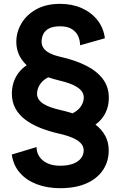

<svg xmlns="http://www.w3.org/2000/svg" viewBox="-20 -755 629 1002"><path d="M294.2 -364V-458.7Q211.7 -458.7 155.5 -434.2Q99.4 -409.7 70.7 -366.2Q42 -322.8 42 -266.1Q42 -223.6 59.7 -190.4Q77.4 -157.2 110.5 -131.7Q143.6 -106.2 189.9 -87.6Q236.3 -69.1 293.7 -56.2Q328.1 -48.6 356.1 -37Q384 -25.4 400.4 -9Q416.7 7.3 416.7 30Q416.7 52.7 402.8 70.8Q388.9 88.9 361.5 99.4Q334 109.9 293.2 109.9Q254.6 109.9 227.2 96.9Q199.7 84 185.2 61.9Q170.7 39.8 170.7 12.5L41.5 51.5Q49.3 107.4 83.6 146.7Q117.9 186 172.1 206.5Q226.3 227.1 293.2 227.1Q376 227.1 432.6 201.4Q489.3 175.8 518.3 131.1Q547.4 86.4 547.4 30Q547.4 -12.5 529.4 -45.9Q511.5 -79.3 478 -105.1Q444.6 -130.9 397.9 -149.5Q351.3 -168.2 293.7 -181.2Q268.3 -187 246.3 -194.6Q224.4 -202.1 208 -212.3Q191.7 -222.4 182.5 -235.8Q173.3 -249.3 173.3 -266.1Q173.3 -288.8 186.6 -311.4Q200 -334 226.8 -349Q253.7 -364 294.2 -364ZM293.7 -150.9V-56.2Q376.5 -56.2 433.1 -79.8Q489.7 -103.5 518.8 -146.1Q547.9 -188.7 547.9 -245.1Q547.9 -301.8 516.4 -343.3Q484.9 -384.8 427.9 -413.2Q370.8 -441.7 294.2 -458.7Q260.7 -466.6 239.1 -477.8Q217.5 -489 207.3 -503.9Q197 -518.8 197 -537.1Q197 -557.9 205.6 -576.3Q214.1 -594.7 235.2 -606.2Q256.3 -617.7 294.2 -617.7Q331.3 -617.7 354.1 -603.8Q377 -589.8 387.5 -567.3Q397.9 -544.7 397.9 -518.6L527.3 -555.2Q520.8 -608.9 489 -649.4Q457.3 -689.9 407 -712.4Q356.7 -734.9 293.9 -734.9Q220.5 -734.9 169.4 -706.4Q118.4 -678 91.8 -632.7Q65.2 -587.4 65.2 -537.1Q65.2 -486.8 91.6 -447.3Q117.9 -407.7 169.1 -379.3Q220.2 -350.8 294.2 -333.7Q319.8 -327.6 342 -319.7Q364.3 -311.8 381.2 -301.1Q398.2 -290.5 407.7 -276.9Q417.2 -263.2 417.2 -246.1Q417.2 -223.4 403.3 -201.5Q389.4 -179.7 361.9 -165.3Q334.5 -150.9 293.7 -150.9Z"/></svg>

Font: Giphurs
Style: Regular
Weight: 400
Version: Version 2.010